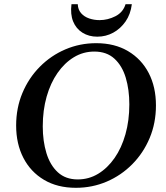

<svg xmlns="http://www.w3.org/2000/svg" viewBox="-20 -886 793 916"><path d="M439 -680Q527 -680 591 -642Q655 -604 689.5 -537.5Q724 -471 724 -383Q724 -299 694 -227.5Q664 -156 611 -102.5Q558 -49 489 -19.5Q420 10 342 10Q254 10 190 -28Q126 -66 91.5 -133Q57 -200 57 -287Q57 -371 87 -442.5Q117 -514 170 -567.5Q223 -621 292 -650.5Q361 -680 439 -680ZM351 -30Q404 -30 448.5 -57Q493 -84 526.5 -132Q560 -180 578.5 -245.5Q597 -311 597 -388Q597 -458 580 -515Q563 -572 526 -606Q489 -640 430 -640Q377 -640 332.5 -613Q288 -586 254.5 -538Q221 -490 202.5 -425Q184 -360 184 -283Q184 -213 201.5 -155.5Q219 -98 256 -64Q293 -30 351 -30ZM579 -866H609Q603 -818 579 -783.5Q555 -749 520 -730Q485 -711 444 -711Q404 -711 373.5 -730Q343 -749 329 -783.5Q315 -818 321 -866H351Q352 -840 367 -823Q382 -806 405.5 -798Q429 -790 455 -790Q494 -790 530.5 -808.5Q567 -827 579 -866Z"/></svg>

Font: Brygada 1918 SemiBold
Style: Italic
Weight: 600
Italic angle: -8°
Designer: Mateusz Machalski | Borys Kosmynka | Przemek Hoffer
Foundry: NIEPODLEGLA 2018
Version: Version 3.006